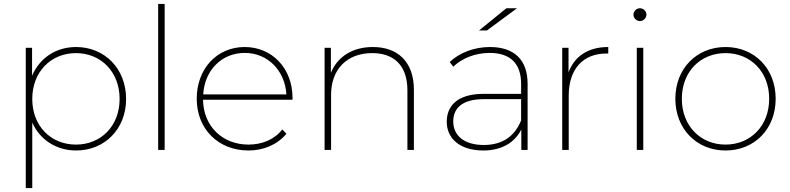

<svg xmlns="http://www.w3.org/2000/svg" viewBox="-20 -762 4015 976"><path d="M367 -523C265 -523 182 -468 143 -377V-519H111V194H144V-139C183 -51 267 3 367 3C511 3 621 -105 621 -259C621 -414 511 -523 367 -523ZM366 -27C239 -27 144 -121 144 -259C144 -397 239 -492 366 -492C493 -492 588 -397 588 -259C588 -121 493 -27 366 -27Z M784 0H817V-742H784Z M1467 -264C1467 -416 1362 -523 1224 -523C1084 -523 980 -414 980 -260C980 -106 1090 3 1243 3C1319 3 1389 -26 1436 -82L1415 -104C1375 -52 1311 -27 1243 -27C1111 -27 1014 -120 1012 -255H1467ZM1224 -493C1341 -493 1428 -404 1436 -282H1013C1020 -404 1106 -493 1224 -493Z M1875 -523C1770 -523 1695 -472 1662 -392V-519H1630V0H1663V-280C1663 -408 1742 -492 1872 -492C1985 -492 2051 -427 2051 -303V0H2084V-305C2084 -448 2002 -523 1875 -523Z M2608 -720H2554L2415 -607H2455ZM2470 -523C2391 -523 2316 -494 2266 -447L2284 -423C2328 -465 2394 -493 2469 -493C2574 -493 2629 -439 2629 -336V-285H2440C2299 -285 2251 -219 2251 -143C2251 -56 2320 3 2437 3C2532 3 2598 -39 2630 -104V0H2662V-336C2662 -458 2594 -523 2470 -523ZM2439 -25C2342 -25 2284 -71 2284 -145C2284 -210 2327 -258 2440 -258H2629V-150C2597 -70 2535 -25 2439 -25Z M2870 -519H2838V0H2871V-276C2871 -409 2942 -490 3063 -490H3072V-523C2970 -523 2900 -476 2870 -394Z M3233 -655C3251 -655 3266 -670 3266 -688C3266 -705 3251 -720 3233 -720C3215 -720 3200 -705 3200 -687C3200 -670 3215 -655 3233 -655ZM3217 0H3250V-519H3217Z M3668 3C3815 3 3923 -106 3923 -260C3923 -414 3815 -523 3668 -523C3522 -523 3413 -414 3413 -260C3413 -106 3522 3 3668 3ZM3668 -27C3541 -27 3446 -122 3446 -260C3446 -398 3541 -492 3668 -492C3795 -492 3890 -398 3890 -260C3890 -122 3795 -27 3668 -27Z"/></svg>

Font: Talent ExtraLight
Style: Regular
Weight: 200
Designer: Mike Powis
Version: Version 1.001;hotconv 1.0.109;makeotfexe 2.5.65596